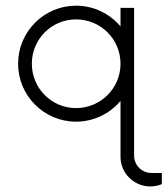

<svg xmlns="http://www.w3.org/2000/svg" viewBox="-20 -425 596 683"><path d="M519.5 190.4C485.8 190.4 457 164.6 457 127.4V-397H408.7V-331.1C370.6 -376 314 -404.8 250.5 -404.8C136.7 -404.8 44.4 -312.5 44.4 -198.2C44.4 -84.5 136.7 7.8 250.5 7.8C314 7.8 370.6 -21 408.7 -65.9V133.3C408.7 191.4 457 238.3 514.6 238.3C528.8 238.3 544.4 234.9 555.7 230V190.4ZM250.5 -40.5C163.6 -40.5 93.3 -110.8 93.3 -198.2C93.3 -286.1 163.6 -356 250.5 -356C337.9 -356 408.7 -286.1 408.7 -198.2C408.7 -110.8 337.9 -40.5 250.5 -40.5Z"/></svg>

Font: Now Light
Style: Regular
Weight: 300
Designer: Alfredo Marco Pradil
Foundry: Alfredo Marco Pradil
Version: Version 1.200;hotconv 1.0.109;makeotfexe 2.5.65596